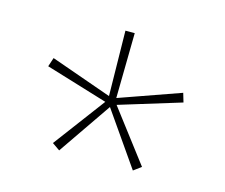

<svg xmlns="http://www.w3.org/2000/svg" viewBox="-66 -831 654 558"><g transform="rotate(15 261.5 -551.5)"><path d="M129 -375 152 -359 262 -519 374 -358 397 -375 279 -530 465 -587 457 -614 273 -549 276 -745H248L251 -549L67 -614L58 -587L245 -530Z"/></g></svg>

Font: Noto Sans Gurmukhi Condensed Thin
Style: Regular
Weight: 100
Width: 3
Designer: Jelle Bosma - Monotype Design Team
Foundry: Monotype Imaging Inc.
Version: Version 2.004